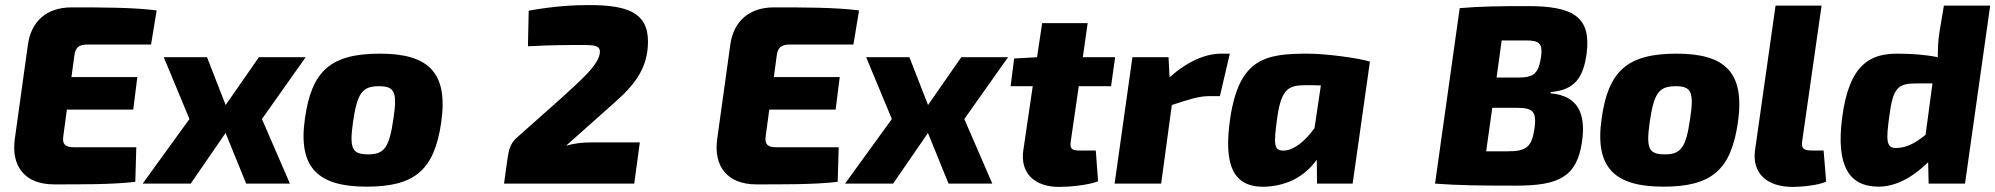

<svg xmlns="http://www.w3.org/2000/svg" viewBox="-20 -722 7846 755"><path d="M326 -547H574L596 -681C504 -693 378 -693 262 -693C162 -693 103 -637 90 -548L38 -174C24 -69 77 3 192 3C294 3 419 4 512 -7L516 -143H269C236 -143 224 -156 229 -187L243 -291H504L520 -419H261L272 -501C276 -536 290 -547 326 -547Z M1182 -497H998L868 -310H867L794 -497H624L725 -254L541 0H730L867 -199L948 0H1120L1010 -254Z M1474 -511C1281 -511 1205 -444 1179 -255C1151 -60 1233 12 1422 12C1612 12 1688 -54 1715 -241C1743 -437 1665 -511 1474 -511ZM1471 -383C1532 -383 1543 -359 1527 -255C1511 -142 1491 -115 1428 -115C1363 -115 1354 -139 1368 -241C1385 -358 1405 -383 1471 -383Z M2295 -702C2242 -702 2164 -699 2059 -680L2056 -540C2151 -545 2202 -545 2278 -545C2319 -545 2339 -541 2339 -519C2339 -470 2263 -406 2186 -335L2007 -176C1986 -154 1981 -132 1976 -101L1962 0H2474L2496 -162H2304C2273 -162 2240 -159 2206 -149L2398 -320C2480 -392 2528 -458 2528 -559C2528 -675 2443 -702 2295 -702Z M3088 -547H3336L3358 -681C3266 -693 3140 -693 3024 -693C2924 -693 2865 -637 2852 -548L2800 -174C2786 -69 2839 3 2954 3C3056 3 3181 4 3274 -7L3278 -143H3031C2998 -143 2986 -156 2991 -187L3005 -291H3266L3282 -419H3023L3034 -501C3038 -536 3052 -547 3088 -547Z M3944 -497H3760L3630 -310H3629L3556 -497H3386L3487 -254L3303 0H3492L3629 -199L3710 0H3882L3772 -254Z M4222 -383H4349L4365 -497H4238L4257 -631H4078L4058 -497L3968 -492L3954 -383H4041L4004 -131C3991 -42 4047 13 4145 13C4182 13 4256 7 4298 -9L4289 -130H4227C4192 -130 4186 -138 4191 -169Z M4782 -511C4720 -511 4650 -481 4579 -418L4575 -497H4433L4363 0H4546L4588 -309C4657 -332 4696 -344 4735 -344H4777L4816 -511Z M5123 -511C4958 -511 4854 -494 4818 -260C4791 -79 4824 19 4960 12C5046 7 5113 -31 5158 -94L5159 0H5299L5367 -480C5320 -494 5194 -511 5123 -511ZM5031 -130C4989 -128 4987 -149 5003 -263C5019 -374 5049 -387 5114 -387C5134 -387 5154 -387 5174 -386L5149 -218C5113 -168 5069 -132 5031 -130Z M6219 -511C6238 -656 6166 -698 5988 -698C5873 -698 5802 -697 5720 -690L5623 0C5716 7 5794 8 5942 8C6109 8 6181 -26 6201 -165C6217 -277 6184 -346 6077 -355L6078 -360C6171 -368 6206 -415 6219 -511ZM6040 -499C6030 -432 6011 -417 5949 -417H5865L5885 -563H5982C6033 -563 6047 -550 6040 -499ZM6014 -216C6003 -143 5982 -127 5907 -127H5824L5848 -298H5945C6009 -298 6023 -283 6014 -216Z M6573 -511C6380 -511 6304 -444 6278 -255C6250 -60 6332 12 6521 12C6711 12 6787 -54 6814 -241C6842 -437 6764 -511 6573 -511ZM6570 -383C6631 -383 6642 -359 6626 -255C6610 -142 6590 -115 6527 -115C6462 -115 6453 -139 6467 -241C6484 -358 6504 -383 6570 -383Z M7143 -700H6962L6881 -129C6870 -41 6927 13 7030 13C7061 13 7132 7 7161 -8L7151 -130H7109C7071 -130 7062 -138 7067 -169Z M7624 -700 7607 -599C7601 -562 7600 -529 7600 -497C7552 -507 7496 -511 7440 -511C7333 -511 7251 -468 7224 -260C7199 -70 7251 12 7367 12C7447 12 7516 -39 7562 -84L7564 0H7707L7806 -700ZM7409 -263C7424 -378 7442 -394 7518 -394H7579L7552 -192C7515 -162 7481 -142 7440 -140C7395 -137 7397 -173 7409 -263Z"/></svg>

Font: Exo 2 Extra Bold
Style: Italic
Weight: 800
Italic angle: -8°
Designer: Natanael Gama
Version: Version 1.001;PS 001.001;hotconv 1.0.88;makeotf.lib2.5.64775